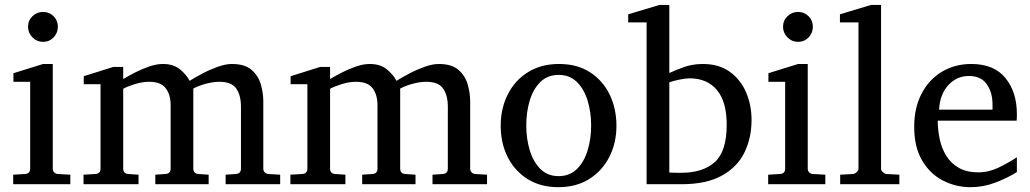

<svg xmlns="http://www.w3.org/2000/svg" viewBox="-20 -757 4233 789"><path d="M217.8 -647Q217.8 -621.6 200.2 -603.3Q182.6 -585 157.2 -585Q131.8 -585 113.5 -603.3Q95.2 -621.6 95.2 -647Q95.2 -672.9 113.5 -690.4Q131.8 -708 157.2 -708Q182.6 -708 200.2 -690.4Q217.8 -672.9 217.8 -647ZM269 0H34.2V-39.1L83 -42Q104 -43.5 104 -64V-420.9H35.2V-456.1L157.2 -494.1H196.8V-64Q196.8 -54.7 202.9 -48.6Q209 -42.5 217.8 -42L269 -39.1Z M1131.3 0H907.2V-39.1L949.2 -42Q970.2 -43.5 970.2 -64V-318.8Q970.2 -365.2 950.9 -393.1Q931.6 -420.9 881.3 -420.9Q856.4 -420.9 826.9 -413.1Q797.4 -405.3 774.4 -393.1V-64Q774.4 -43.5 795.4 -42L837.4 -39.1V0H618.2V-39.1L660.2 -42Q681.2 -43.5 681.2 -64V-325.2Q681.2 -367.7 661.1 -394.3Q641.1 -420.9 593.3 -420.9Q564.9 -420.9 534.2 -411.4Q503.4 -401.9 486.3 -392.1V-64Q486.3 -43.5 507.3 -42L549.3 -39.1V0H323.2V-39.1L372.1 -42Q393.1 -43.5 393.1 -64V-411.1H324.2V-443.8L445.3 -481.9H486.3V-432.1Q508.8 -445.8 536.9 -460Q564.9 -474.1 594.2 -484.1Q623.5 -494.1 649.4 -494.1Q692.9 -494.1 719.7 -471.9Q746.6 -449.7 759.3 -424.8Q779.3 -437.5 810.1 -453.9Q840.8 -470.2 873.8 -482.2Q906.7 -494.1 933.1 -494.1Q985.8 -494.1 1013.7 -470Q1041.5 -445.8 1051.8 -410.4Q1062 -375 1062 -340.8V-64Q1062 -54.7 1068.1 -48.6Q1074.2 -42.5 1083 -42L1131.3 -39.1Z M1981.4 0H1757.3V-39.1L1799.3 -42Q1820.3 -43.5 1820.3 -64V-318.8Q1820.3 -365.2 1801 -393.1Q1781.7 -420.9 1731.4 -420.9Q1706.5 -420.9 1677 -413.1Q1647.5 -405.3 1624.5 -393.1V-64Q1624.5 -43.5 1645.5 -42L1687.5 -39.1V0H1468.3V-39.1L1510.3 -42Q1531.2 -43.5 1531.2 -64V-325.2Q1531.2 -367.7 1511.2 -394.3Q1491.2 -420.9 1443.4 -420.9Q1415 -420.9 1384.3 -411.4Q1353.5 -401.9 1336.4 -392.1V-64Q1336.4 -43.5 1357.4 -42L1399.4 -39.1V0H1173.3V-39.1L1222.2 -42Q1243.2 -43.5 1243.2 -64V-411.1H1174.3V-443.8L1295.4 -481.9H1336.4V-432.1Q1358.9 -445.8 1387 -460Q1415 -474.1 1444.3 -484.1Q1473.6 -494.1 1499.5 -494.1Q1543 -494.1 1569.8 -471.9Q1596.7 -449.7 1609.4 -424.8Q1629.4 -437.5 1660.2 -453.9Q1690.9 -470.2 1723.9 -482.2Q1756.8 -494.1 1783.2 -494.1Q1835.9 -494.1 1863.8 -470Q1891.6 -445.8 1901.9 -410.4Q1912.1 -375 1912.1 -340.8V-64Q1912.1 -54.7 1918.2 -48.6Q1924.3 -42.5 1933.1 -42L1981.4 -39.1Z M2513.2 -240.2Q2513.2 -169.4 2483.9 -112.1Q2454.6 -54.7 2401.1 -21.2Q2347.7 12.2 2274.4 12.2Q2201.7 12.2 2148.4 -21Q2095.2 -54.2 2066.4 -111.3Q2037.6 -168.5 2037.6 -240.2Q2037.6 -311.5 2066.7 -369.1Q2095.7 -426.8 2149.7 -460.4Q2203.6 -494.1 2277.3 -494.1Q2352.1 -494.1 2404.8 -460Q2457.5 -425.8 2485.4 -368.2Q2513.2 -310.5 2513.2 -240.2ZM2409.2 -241.2Q2409.2 -295.9 2394.8 -343.3Q2380.4 -390.6 2350.8 -419.9Q2321.3 -449.2 2276.4 -449.2Q2230 -449.2 2200.4 -419.9Q2170.9 -390.6 2156.7 -343.3Q2142.6 -295.9 2142.6 -241.2Q2142.6 -187 2157 -139.4Q2171.4 -91.8 2200.9 -62.5Q2230.5 -33.2 2275.4 -33.2Q2321.3 -33.2 2350.8 -62.5Q2380.4 -91.8 2394.8 -139.2Q2409.2 -186.5 2409.2 -241.2Z M3068.4 -264.2Q3068.4 -189 3038.6 -129.2Q3008.8 -69.3 2945.3 -34.7Q2881.8 0 2781.2 0H2637.2V-665H2561.5V-698.2L2690.4 -736.8H2730.5V-457Q2747.6 -465.3 2785.9 -479.7Q2824.2 -494.1 2868.2 -494.1Q2934.1 -494.1 2978.5 -462.4Q3022.9 -430.7 3045.7 -378.2Q3068.4 -325.7 3068.4 -264.2ZM2966.3 -244.1Q2966.3 -338.9 2926.3 -387Q2886.2 -435.1 2813.5 -435.1Q2796.9 -435.1 2771.2 -429.7Q2745.6 -424.3 2730.5 -418.9V-47.9Q2742.7 -47.4 2754.9 -47.1Q2767.1 -46.9 2779.3 -46.9Q2868.2 -46.9 2917.2 -90.8Q2966.3 -134.8 2966.3 -244.1Z M3320.3 -647Q3320.3 -621.6 3302.7 -603.3Q3285.2 -585 3259.8 -585Q3234.4 -585 3216.1 -603.3Q3197.8 -621.6 3197.8 -647Q3197.8 -672.9 3216.1 -690.4Q3234.4 -708 3259.8 -708Q3285.2 -708 3302.7 -690.4Q3320.3 -672.9 3320.3 -647ZM3371.6 0H3136.7V-39.1L3185.5 -42Q3206.5 -43.5 3206.5 -64V-420.9H3137.7V-456.1L3259.8 -494.1H3299.3V-64Q3299.3 -54.7 3305.4 -48.6Q3311.5 -42.5 3320.3 -42L3371.6 -39.1Z M3675.8 0H3432.6V-39.1L3485.8 -42Q3492.7 -42.5 3500.2 -49.6Q3507.8 -56.6 3507.8 -63V-665H3431.6V-698.2L3559.6 -736.8H3600.6V-63Q3600.6 -56.6 3607.9 -49.6Q3615.2 -42.5 3621.6 -42L3675.8 -39.1Z M3968.8 12.2Q3908.2 12.2 3855.2 -14.9Q3802.2 -42 3769.5 -97.2Q3736.8 -152.3 3736.8 -235.8Q3736.8 -314 3767.1 -372.1Q3797.4 -430.2 3850.6 -462.2Q3903.8 -494.1 3971.7 -494.1Q4064.9 -494.1 4111.8 -436.3Q4158.7 -378.4 4158.7 -289.1Q4158.7 -284.2 4158.7 -276.1Q4158.7 -268.1 4157.7 -261.2H3833.5Q3833.5 -223.1 3841.6 -185.3Q3849.6 -147.5 3868.7 -116.7Q3887.7 -85.9 3919.9 -67.4Q3952.1 -48.8 4000.5 -48.8Q4043.5 -48.8 4084.2 -68.6Q4125 -88.4 4158.7 -110.8V-49.8Q4116.7 -23.9 4068.1 -5.9Q4019.5 12.2 3968.8 12.2ZM3838.9 -306.2H4058.6V-328.1Q4058.6 -377.4 4034.9 -411.1Q4011.2 -444.8 3961.4 -444.8Q3912.1 -444.8 3877.4 -407.7Q3842.8 -370.6 3838.9 -306.2Z"/></svg>

Font: Charis
Style: Regular
Weight: 400
Designer: Walt Agee, Miriam Martin, Annie Olsen, Victor Gaultney, Lorna Priest, Alan Ward, Bob Hallissy, Martin Hosken, Sharon Cor
Foundry: SIL Global
Version: Version 7.000